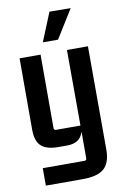

<svg xmlns="http://www.w3.org/2000/svg" viewBox="-98 -763 660 1018"><g transform="rotate(-10 232.0 -253.5)"><path d="M289 105Q300 105 300 93V-83L306 -96Q306 -46 283.5 -18.5Q261 9 211 9H165Q102 9 73 -17.5Q44 -44 44 -106V-490H157V-95Q157 -83 169 -83H300L299 -490H412L413 66Q413 137 378 168Q343 199 264 199H64V105ZM180 -552H262L357 -705L243 -706Z"/></g></svg>

Font: Gemunu Libre ExtraLight
Style: Bold
Weight: 700
Version: Version 1.100